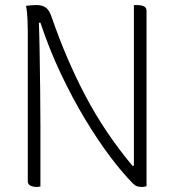

<svg xmlns="http://www.w3.org/2000/svg" viewBox="-20 -730 690 760"><path d="M140 8Q132 10 124 10Q112 10 101 5Q90 0 90 -13V-600Q90 -617 89 -649Q88 -681 83 -707Q109 -710 125 -710Q148 -710 162 -699.5Q176 -689 186 -658Q243 -493 319 -349Q395 -205 504 -74H510V-710H520Q537 -710 548.5 -705.5Q560 -701 560 -687V7Q551 10 543 10Q531 10 523 7.5Q515 5 506 -4Q465 -45 416 -110Q367 -175 317 -258Q267 -341 221 -438Q175 -535 140 -640H134Q136 -584 137 -516Q138 -448 139 -375.5Q140 -303 140 -232Q140 -161 140 -98Z"/></svg>

Font: Recursive Sn Csl St Lt
Style: Regular
Weight: 300
Version: Version 1.079;hotconv 1.0.112;makeotfexe 2.5.65598; ttfautoh